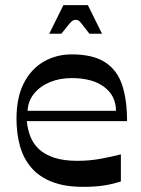

<svg xmlns="http://www.w3.org/2000/svg" viewBox="-20 -712 547 745"><path d="M303 13Q231 13 181.5 -6.5Q132 -26 101.5 -61.5Q71 -97 57.5 -145.5Q44 -194 44 -251Q44 -334 72.5 -389.5Q101 -445 150 -473Q199 -501 258 -501Q340 -501 387 -471Q434 -441 453.5 -383.5Q473 -326 473 -242H84Q87 -210 98 -182Q109 -154 131.5 -133Q154 -112 190.5 -100Q227 -88 280 -88Q323 -88 362 -94.5Q401 -101 449 -113V-8Q411 4 378 8.5Q345 13 303 13ZM430 -282Q430 -340 384.5 -374.5Q339 -409 258 -409Q211 -409 173 -393Q135 -377 112 -348.5Q89 -320 87 -282ZM171 -581 226 -692H321L376 -581H327Q306 -608 297.5 -619Q289 -630 284.5 -632.5Q280 -635 273 -635Q268 -635 263 -632.5Q258 -630 248.5 -619Q239 -608 218 -581Z"/></svg>

Font: Ojuju SemiBold
Style: Regular
Weight: 600
Designer: Chisaokwu Joboson, Mirko Velimirovic
Foundry: Udi Foundry
Version: Version 1.000